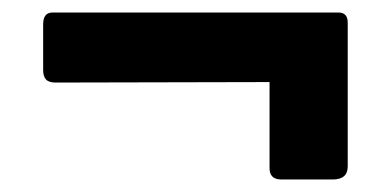

<svg xmlns="http://www.w3.org/2000/svg" viewBox="-20 -449 623 307"><path d="M536 -340Q536 -318 509 -318L69 -317Q58 -317 53.5 -322Q49 -327 49 -337V-410Q49 -429 64 -429H521Q536 -429 536 -413ZM536 -183Q536 -162 512 -162H430Q411 -162 411 -180V-374Q411 -391 425 -391H522Q536 -391 536 -375Z"/></svg>

Font: Libre Franklin
Style: Bold
Weight: 700
Designer: Pablo Impallari, Rodrigo Fuenzalida, Nhung Nguyen
Foundry: Impallari Type
Version: Version 3.000